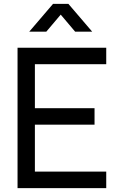

<svg xmlns="http://www.w3.org/2000/svg" viewBox="-20 -965 615 985"><path d="M130 -802.5 252 -945H331L453 -802.5H365.5L291.5 -890L217.5 -802.5ZM70 0V-720H525V-635.5H159V-410H465V-325.5H159V-84.5H525V0Z"/></svg>

Font: Manrope ExtraLight Medium
Style: Regular
Weight: 500
Version: Version 4.504